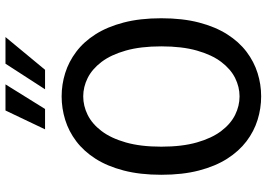

<svg xmlns="http://www.w3.org/2000/svg" viewBox="-154 -794 959 690"><g transform="rotate(-90 325.0 -448.5)"><path d="M324.1 11Q281 11 239.8 -1.8Q198.5 -14.6 162.9 -41.6Q127.2 -68.7 100.1 -111.1Q73.1 -153.5 57.8 -212.3Q42.4 -271.1 42.4 -348Q42.4 -424.4 57.8 -483.2Q73.1 -542 100.1 -584.3Q127.2 -626.6 162.9 -653.5Q198.5 -680.4 239.8 -693.2Q281 -706 324.1 -706Q367.1 -706 407.9 -693.2Q448.8 -680.4 484.5 -653.5Q520.3 -626.6 547.2 -584.3Q574.2 -542 589.5 -483.2Q604.9 -424.4 604.9 -348Q604.9 -271.1 589.5 -212.3Q574.2 -153.5 547.2 -111.1Q520.3 -68.7 484.5 -41.6Q448.8 -14.6 407.9 -1.8Q367.1 11 324.1 11ZM324.1 -66.6Q358 -66.6 390.1 -82.5Q422.1 -98.5 447.9 -132.4Q473.6 -166.4 488.7 -219.8Q503.9 -273.1 503.9 -348Q503.9 -422.4 488.7 -475.6Q473.6 -528.9 447.9 -562.7Q422.1 -596.5 390.1 -612.5Q358 -628.4 324.1 -628.4Q290 -628.4 257.7 -612.5Q225.4 -596.5 199.7 -562.7Q173.9 -528.9 158.7 -475.6Q143.4 -422.4 143.4 -348Q143.4 -273.1 158.7 -219.8Q173.9 -166.4 199.7 -132.4Q225.4 -98.5 257.7 -82.5Q290 -66.6 324.1 -66.6ZM349.6 -765.6 441.6 -907.8H537.4L419.7 -765.6ZM205.7 -765.6 273.4 -907.8H367.3L278.9 -765.6Z"/></g></svg>

Font: Trispace Thin
Style: Regular
Weight: 100
Designer: Tyler Finck
Foundry: Etcetera Type Company
Version: Version 1.210